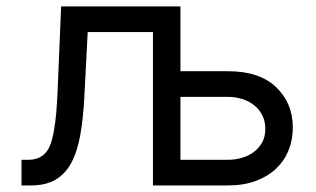

<svg xmlns="http://www.w3.org/2000/svg" viewBox="-20 -565 963 585"><path d="M45.5 -78.1H65.3Q85.9 -78.1 99.6 -84.9Q113.3 -91.6 122 -103.2Q130.7 -114.7 135.7 -130.3Q140.6 -146 143.8 -163.7Q148.4 -188.2 151.5 -222.5Q154.5 -256.7 156.2 -304L166.2 -545.5H529.8V-348H674.7Q770.6 -348 821.4 -299.4Q872.2 -250.7 872.2 -176.1Q872.2 -139.6 859.4 -107.4Q846.6 -75.3 821.6 -51.5Q796.5 -27.7 759.6 -13.8Q722.7 0 674.7 0H446V-467.3H247.2L237.2 -272.7Q233.7 -205.6 224.8 -154.7Q215.9 -103.7 197.4 -69.2Q179 -34.8 149.1 -17.4Q119.3 0 73.9 0H45.5ZM674.7 -78.1Q696 -78.1 716.4 -84Q736.9 -89.8 752.8 -101.6Q768.8 -113.3 778.6 -130.9Q788.4 -148.4 788.4 -171.9Q788.4 -196 778.9 -214.3Q769.5 -232.6 753.7 -244.9Q737.9 -257.1 717.3 -263.5Q696.7 -269.9 674.7 -269.9H529.8V-78.1Z"/></svg>

Font: Inter P
Style: Regular
Weight: 400
Designer: Rasmus Andersson
Foundry: rsms
Version: Version 3.018;git-588b23468